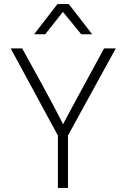

<svg xmlns="http://www.w3.org/2000/svg" viewBox="-20 -935 627 952"><path d="M437 -765H383L292 -876L204 -765H149L265 -915H321ZM317 -3H267V-263L33 -695H90Q150 -587 184.5 -523.5Q219 -460 240 -420.5Q261 -381 272 -359.5Q283 -338 287.5 -329.5Q292 -321 292 -320L293 -319L294 -321Q295 -324 301 -335Q307 -346 320.5 -371.5Q334 -397 358.5 -442Q383 -487 421 -557L496 -695H554L317 -263Z"/></svg>

Font: LXGW 975 Gothic SC 200W
Style: Regular
Weight: 200
Version: Version 2.01;February 25, 2021